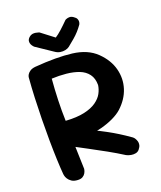

<svg xmlns="http://www.w3.org/2000/svg" viewBox="-151 -931 858 1021"><g transform="rotate(-20 278.5 -420.5)"><path d="M111 -6Q90 -7 77.5 -15.5Q65 -24 58.5 -34.5Q52 -45 50.5 -53.5Q49 -62 49 -62Q46 -97 44 -147.5Q42 -198 41.5 -256.5Q41 -315 42 -376Q43 -437 45.5 -495.5Q48 -554 52 -602Q52 -602 52.5 -608.5Q53 -615 58 -623.5Q63 -632 74 -639.5Q85 -647 104 -649Q228 -659 313 -648.5Q398 -638 447 -590Q495 -543 509.5 -487Q524 -431 507 -377.5Q490 -324 443 -281Q423 -263 391.5 -248Q360 -233 322 -223Q284 -213 242 -210Q200 -207 158 -213L163 -50Q163 -50 161.5 -43Q160 -36 155 -27Q150 -18 139.5 -11.5Q129 -5 111 -6ZM397 -43Q356 -69 312 -93.5Q268 -118 219 -144Q170 -170 112 -201Q111 -207 120.5 -214.5Q130 -222 144.5 -229.5Q159 -237 173 -243Q187 -249 197 -253Q207 -257 207 -257Q236 -244 260 -234Q284 -224 306 -213Q328 -202 351 -189.5Q374 -177 401.5 -160Q429 -143 463 -119Q463 -119 467 -115.5Q471 -112 475 -105Q479 -98 481.5 -89.5Q484 -81 482 -70Q480 -59 470 -47Q462 -37 449.5 -34.5Q437 -32 425 -34Q413 -36 405 -39.5Q397 -43 397 -43ZM158 -324Q221 -320 263.5 -329.5Q306 -339 332 -357.5Q358 -376 370 -398.5Q382 -421 385 -444Q385 -482 367 -506Q349 -530 318 -542Q287 -554 247 -558Q207 -562 165 -560Q160 -501 158 -440.5Q156 -380 158 -324ZM227 -690 135 -752Q135 -752 130.5 -757Q126 -762 122 -770Q118 -778 119 -788.5Q120 -799 131 -809Q140 -817 149.5 -818.5Q159 -820 167.5 -818.5Q176 -817 182 -815Q188 -813 188 -813L260 -758Q276 -768 296 -786Q316 -804 341 -829Q341 -829 348 -832Q355 -835 365.5 -835Q376 -835 387 -827Q399 -819 402.5 -811Q406 -803 405.5 -796Q405 -789 403 -784.5Q401 -780 401 -780Q389 -763 375.5 -748Q362 -733 345.5 -719Q329 -705 308 -688Q299 -681 285 -678Q271 -675 256 -677.5Q241 -680 227 -690Z"/></g></svg>

Font: Sour Gummy Medium
Style: Regular
Weight: 500
Designer: Stefie Justprince
Foundry: Eifetstype
Version: Version 1.000